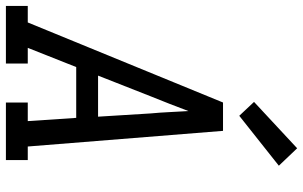

<svg xmlns="http://www.w3.org/2000/svg" viewBox="-218 -818 1026 650"><g transform="rotate(90 295.0 -493.0)"><path d="M-10 0V-74H46L317 -735H413L466 -74H512V0H317V-74H380L369 -238H197L132 -74H185V0ZM226 -312H365L354 -490Q351 -522 349.5 -554Q348 -586 346 -618Q334 -586 321.5 -554Q309 -522 296 -490ZM362 -790 315 -840 472 -986 531 -924Z"/></g></svg>

Font: Iosevka Slab Extended
Style: Italic
Weight: 400
Width: 7
Italic angle: -9°
Monospace: yes
Designer: Belleve Invis
Foundry: Belleve Invis
Version: Version 11.1.0; ttfautohint (v1.8.3)